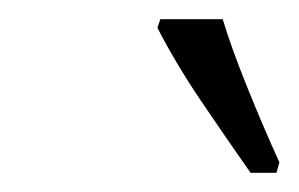

<svg xmlns="http://www.w3.org/2000/svg" viewBox="-20 -786 311 200"><path d="M241 -606Q215 -643 189 -681.5Q163 -720 144 -757L147 -766H212Q221 -736 238 -694Q255 -652 271 -617L268 -606Z"/></svg>

Font: Noto Serif SemiCondensed Light
Style: Italic
Weight: 300
Width: 4
Italic angle: -12°
Designer: Monotype Design Team
Foundry: Monotype Imaging Inc.
Version: Version 2.013; ttfautohint (v1.8.4.7-5d5b)